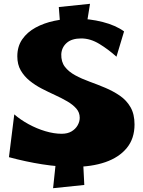

<svg xmlns="http://www.w3.org/2000/svg" viewBox="-20 -866 754 1009"><path d="M259 123 287 -141 410 -152 423 106ZM302 -661 289 -829 453 -846 425 -672ZM365 11Q288 11 202 -2.5Q116 -16 27 -40L55 -265Q87 -237 130 -213.5Q173 -190 218.5 -176.5Q264 -163 304 -163Q335 -163 356 -175.5Q377 -188 388 -207.5Q399 -227 399 -247Q399 -275 381 -295.5Q363 -316 334 -333Q305 -350 270 -366Q235 -382 200 -400Q165 -418 136 -441.5Q107 -465 89 -496Q71 -527 71 -570Q71 -622 97 -659.5Q123 -697 167 -721Q211 -745 265.5 -756.5Q320 -768 378 -768Q451 -768 519.5 -750.5Q588 -733 632 -701L592 -568Q550 -606 502.5 -635Q455 -664 407 -664Q357 -664 330.5 -640.5Q304 -617 302 -581Q301 -541 321 -515Q341 -489 375 -470.5Q409 -452 450.5 -437Q492 -422 533.5 -404.5Q575 -387 610 -363Q645 -339 666 -302.5Q687 -266 687 -212Q687 -138 646.5 -88.5Q606 -39 534 -14Q462 11 365 11Z"/></svg>

Font: Marhey
Style: Bold
Weight: 700
Designer: Nur Syamsi & Bustanul Arifin
Foundry: Namelatype
Version: Version 1.000